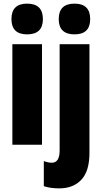

<svg xmlns="http://www.w3.org/2000/svg" viewBox="-20 -796 562 1056"><path d="M390 -607Q476 -607 476 -691Q476 -776 390 -776Q303 -776 303 -691Q303 -607 390 -607ZM43 -691Q43 -607 129 -607Q216 -607 216 -691Q216 -776 129 -776Q43 -776 43 -691ZM48 -553V0H211V-553ZM472 45V-553H308V31Q308 99 265 99Q245 99 221 90V228Q242 235 263.5 237.5Q285 240 306 240Q383 240 427.5 192.5Q472 145 472 45Z"/></svg>

Font: Noto Sans Display Condensed Black
Style: Regular
Weight: 900
Width: 3
Designer: Monotype Design team
Foundry: Monotype Imaging Inc.
Version: 1.000